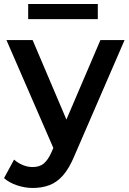

<svg xmlns="http://www.w3.org/2000/svg" viewBox="-37 -733 639 954"><path d="M126 201Q87 201 48 188Q9 175 -17 152L33 60Q52 77 76 87Q100 97 125 97Q159 97 180 80Q201 63 219 23L228 2L-5 -534H125L293 -139L462 -534H582L332 43Q307 103 276.5 138Q246 173 208.5 187Q171 201 126 201ZM103 -638V-713H449V-638Z"/></svg>

Font: Montserrat Thin SemiBold
Style: Regular
Weight: 600
Version: Version 9.000